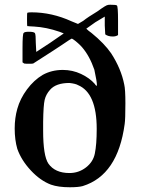

<svg xmlns="http://www.w3.org/2000/svg" viewBox="-20 -769 596 810"><path d="M478 -621Q469 -615 456 -615Q436 -615 424 -624L422 -661V-699L382 -675L344 -648Q353 -639 366 -630Q420 -586 449 -544Q491 -479 504 -413Q509 -393 509 -333Q509 -266 506 -246Q477 -30 329 16Q311 21 275 21Q226 21 195 10Q150 -7 110 -50Q70 -93 53 -141Q42 -179 42 -227Q42 -271 53 -310Q65 -353 94 -392Q123 -431 160 -453Q198 -474 245 -474Q286 -474 322 -457Q358 -440 380 -415Q386 -405 389 -408Q389 -425 378 -475Q358 -533 326 -570Q320 -577 309.5 -586.5Q299 -596 291 -601.5Q283 -607 282 -606Q281 -606 271 -599.5Q261 -593 240.5 -579Q220 -565 204 -555L120 -501Q116 -500 102 -500Q88 -500 82 -501L75 -506V-566Q75 -628 80 -630Q83 -635 102 -635Q124 -635 127.5 -629Q131 -623 131 -588L133 -550L191 -588L249 -628L231 -635Q176 -654 124 -657Q116 -657 106 -658L95 -659Q94 -661 94 -687Q94 -713 95 -715Q99 -717 113 -717Q199 -717 282 -679L309 -668L331 -681Q351 -697 391 -721Q428 -748 435 -748Q437 -749 446 -749Q470 -749 473 -746Q478 -744 478 -681ZM388 -225Q388 -377 309 -410Q299 -416 273 -419Q216 -419 191 -390Q174 -371 168.5 -348Q163 -325 162 -255V-218Q162 -112 184 -79Q212 -39 273 -39Q312 -39 342.5 -62.5Q373 -86 380 -121Q388 -159 388 -225Z"/></svg>

Font: MathJax_AMS
Style: Regular
Weight: 400
Version: Version 1.1